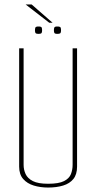

<svg xmlns="http://www.w3.org/2000/svg" viewBox="-20 -837 432 862"><path d="M196 5Q161 5 131.5 -4Q102 -13 84 -33.5Q66 -54 66 -89V-620H86V-97Q86 -75 95 -55.5Q104 -36 127.5 -24Q151 -12 196 -12Q244 -12 267.5 -24Q291 -36 298.5 -55.5Q306 -75 306 -97V-620H326V-89Q326 -54 309.5 -33.5Q293 -13 263.5 -4Q234 5 196 5ZM237 -685Q226 -685 224 -689.5Q222 -694 222 -701Q222 -709 224 -713.5Q226 -718 237 -718Q250 -718 252 -713.5Q254 -709 254 -701Q254 -694 252 -689.5Q250 -685 237 -685ZM153 -685Q141 -685 139 -689.5Q137 -694 137 -701Q137 -709 139 -713.5Q141 -718 153 -718Q165 -718 167 -713.5Q169 -709 169 -701Q169 -694 167 -689.5Q165 -685 153 -685ZM201 -735 95 -817H122L216 -735Z"/></svg>

Font: Smooch Sans Thin
Style: Regular
Weight: 100
Designer: Robert E. Leuschke
Foundry: Robert E. Leuschke
Version: Version 1.010